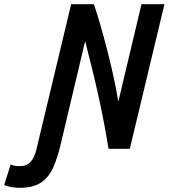

<svg xmlns="http://www.w3.org/2000/svg" viewBox="-177 -713 808 920"><path d="M-84 187Q-98 187 -118.5 184Q-139 181 -157 174L-126 75Q-116 80 -106 81.5Q-96 83 -81 83Q-49 83 -30.5 62.5Q-12 42 -3 5L164 -693H273Q297 -621 319.5 -538.5Q342 -456 360.5 -375Q379 -294 390 -226L501 -693H611L445 0H343Q334 -56 322.5 -117.5Q311 -179 296.5 -245Q282 -311 265.5 -379Q249 -447 231 -516L112 -14Q98 44 78 89.5Q58 135 20.5 161Q-17 187 -84 187Z"/></svg>

Font: Ubuntu Sans Mono SemiBold
Style: Italic
Weight: 600
Italic angle: -13.5°
Monospace: yes
Designer: Dalton Maag Ltd
Foundry: Dalton Maag Ltd
Version: Version 1.006